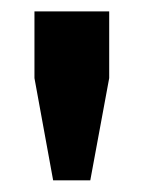

<svg xmlns="http://www.w3.org/2000/svg" viewBox="-20 -749 251 336"><path d="M40.3 -612.3V-729H171.1V-612.3L138 -433.4H73Z"/></svg>

Font: Mona Sans VF XLt
Style: Regular
Weight: 200
Designer: Deni Anggara
Foundry: GitHub
Version: Version 2.000;Glyphs 3.2.3 (3260)